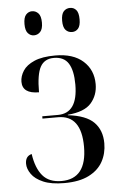

<svg xmlns="http://www.w3.org/2000/svg" viewBox="-54 -784 533 833"><g transform="rotate(-5 212.5 -367.5)"><path d="M193 10Q136 10 101 -5Q66 -20 50 -43Q34 -66 34 -88Q34 -121 62 -128Q71 -66 99 -33Q127 0 181 0Q291 0 291 -140Q291 -277 190 -277H122V-287H190Q277 -287 277 -412Q277 -473 257.5 -504Q238 -535 194 -535Q153 -535 135 -502.5Q117 -470 117 -392Q45 -392 45 -444Q45 -468 60 -491.5Q75 -515 109.5 -530Q144 -545 201 -545Q279 -545 322 -506.5Q365 -468 365 -406Q365 -358 335.5 -324Q306 -290 233 -284V-282Q312 -273 346 -238.5Q380 -204 380 -147Q380 -103 360.5 -67.5Q341 -32 299.5 -11Q258 10 193 10ZM283 -640Q266 -640 255 -652Q244 -664 244 -692Q244 -721 255 -733Q266 -745 283 -745Q299 -745 309.5 -733Q320 -721 320 -692Q320 -664 309.5 -652Q299 -640 283 -640ZM117 -640Q102 -640 91 -652Q80 -664 80 -692Q80 -721 91 -733Q102 -745 117 -745Q133 -745 144.5 -733Q156 -721 156 -692Q156 -664 144.5 -652Q133 -640 117 -640Z"/></g></svg>

Font: Noto Serif Display Condensed
Style: Regular
Weight: 400
Width: 3
Designer: Monotype Design Team
Foundry: Monotype Imaging Inc.
Version: Version 2.009